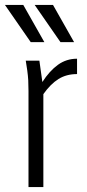

<svg xmlns="http://www.w3.org/2000/svg" viewBox="-43 -755 351 775"><path d="M61 -510H116L128 -424Q157 -469 191 -493.5Q225 -518 268 -518V-456Q225 -456 193 -436Q161 -416 132 -375V0H72V-388Q72 -413 71 -431Q70 -449 67 -471ZM-23 -735H51L136 -585H81ZM97 -735H171L256 -585H201Z"/></svg>

Font: Radio Canada Condensed Light
Style: Regular
Weight: 300
Width: 3
Designer: Charles Daoud, Etienne Aubert Bonn, Alexandre Saumier Demers, Jacques Le Bailly
Foundry: Radio-Canada
Version: Version 2.104; ttfautohint (v1.8.4.7-5d5b);gftools[0.9.28.de